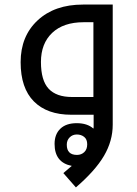

<svg xmlns="http://www.w3.org/2000/svg" viewBox="-20 -505 601 845"><path d="M273.9 131.8Q273.9 176.8 318.8 176.8Q337.9 176.8 350.8 164.6Q363.8 152.3 363.8 130.1Q363.8 107.9 350.3 97.4Q336.9 86.9 318.1 86.9Q299.3 86.9 286.6 99.6Q273.9 112.3 273.9 131.8ZM391.1 -78.1V-407.2H348.1Q259.3 -407.2 209.7 -360.4Q160.2 -313.5 160.2 -232.2Q160.2 -150.9 194.1 -114.5Q228 -78.1 296.9 -78.1ZM220.2 128.4Q220.2 85.9 245.6 61.5Q271 37.1 317.6 37.1Q364.3 37.1 391.1 61L392.1 55.2V0H293.9Q187.5 0 129.2 -58.6Q70.8 -117.2 70.8 -231.4Q70.8 -345.7 145.5 -415.3Q220.2 -484.9 345.2 -484.9H476.1V43.9Q476.1 115.2 437.7 180.7Q399.4 246.1 314 319.8L258.8 256.8L295.9 225.1Q220.2 210.4 220.2 128.4Z"/></svg>

Font: DroidArabicKufi
Style: Regular
Weight: 400
Designer: Pascal Zoghbi
Foundry: Ascender Corporation
Version: Version 1.00